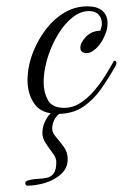

<svg xmlns="http://www.w3.org/2000/svg" viewBox="-20 -349 388 607"><path d="M163 11Q111 11 89 -20.5Q67 -52 67 -95Q67 -142 87 -190Q102 -226 126 -257.5Q150 -289 183.5 -309Q217 -329 257 -329Q287 -329 303.5 -315Q320 -301 320 -276Q320 -268 318.5 -259Q317 -250 312 -239Q305 -221 294 -207Q283 -193 269 -185Q262 -181 253 -181Q246 -181 240 -185Q234 -189 234 -198Q234 -214 251.5 -232.5Q269 -251 297 -252Q302 -265 302 -275Q302 -291 292 -302.5Q282 -314 261 -314Q235 -314 210 -294.5Q185 -275 165.5 -243.5Q146 -212 134 -177Q128 -161 123 -136.5Q118 -112 118 -88Q118 -57 131.5 -32.5Q145 -8 183 -8Q210 -8 234 -23.5Q258 -39 277.5 -62Q297 -85 312.5 -109.5Q328 -134 338 -153Q339 -157 343 -157Q348 -157 348 -149Q348 -145 345 -140Q324 -103 300 -68.5Q276 -34 243 -11.5Q210 11 163 11ZM67 238Q60 238 60 229Q60 225 63 224Q66 223 67 222Q83 217 99 216.5Q115 216 128.5 213Q142 210 150 199Q158 188 158 163Q158 150 147 135.5Q136 121 125 104.5Q114 88 114 72Q114 46 129.5 22Q145 -2 174 -2Q183 -2 184 4Q165 8 155 24Q145 40 145 58Q145 70 157 84Q169 98 181.5 115Q194 132 194 154Q194 183 172.5 202Q151 221 121.5 229.5Q92 238 67 238Z"/></svg>

Font: MonteCarlo
Style: Regular
Weight: 400
Designer: Robert E. Leuschke
Foundry: Robert E. Leuschke
Version: Version 1.010; ttfautohint (v1.8.3)